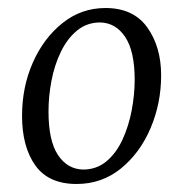

<svg xmlns="http://www.w3.org/2000/svg" viewBox="-20 -446 456 479"><path d="M171 13Q101 13 68 -33.5Q35 -80 35 -157Q35 -229 62 -290Q89 -351 136 -388.5Q183 -426 243 -426Q313 -426 347.5 -377.5Q382 -329 382 -258Q382 -188 355.5 -126Q329 -64 281.5 -25.5Q234 13 171 13ZM187 -23Q221 -23 245.5 -43.5Q270 -64 285.5 -97.5Q301 -131 308.5 -170.5Q316 -210 316 -247Q316 -318 292.5 -353.5Q269 -389 230 -390Q197 -390 172.5 -370Q148 -350 132 -317Q116 -284 108.5 -245Q101 -206 101 -168Q101 -95 124.5 -59.5Q148 -24 187 -23Z"/></svg>

Font: Rasa Light
Style: Italic
Weight: 300
Italic angle: -7.10001°
Designer: Anna Giedrys (Yrsa+Rasa design), David Brezina (Yrsa art-direction, Rasa art-direction, design)
Foundry: Rosetta Type Foundry
Version: Version 2.004